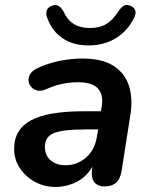

<svg xmlns="http://www.w3.org/2000/svg" viewBox="-20 -731 601 761"><path d="M200 10Q155 10 118 -10.5Q81 -31 58.5 -65Q36 -99 36 -141Q36 -218 102.5 -254Q169 -290 311 -290H380L383 -308Q391 -355 368.5 -380Q346 -405 290 -405Q257 -405 226 -398.5Q195 -392 162 -377Q139 -367 121.5 -374Q104 -381 96.5 -397.5Q89 -414 97 -432.5Q105 -451 133 -463Q175 -482 220.5 -490.5Q266 -499 306 -499Q385 -499 430 -470Q475 -441 491 -391Q507 -341 497 -277L462 -54Q453 8 394 8Q367 8 353.5 -9.5Q340 -27 345 -61L347 -71Q322 -29 282.5 -9.5Q243 10 200 10ZM239 -76Q286 -76 321 -106.5Q356 -137 364 -189L369 -218H317Q229 -218 193.5 -203.5Q158 -189 158 -149Q158 -114 181.5 -95Q205 -76 239 -76ZM331 -551Q270 -551 228.5 -579Q187 -607 168 -658Q153 -697 188 -709Q216 -719 235 -679Q263 -620 336 -620Q374 -620 400 -635Q426 -650 448 -684Q459 -701 469.5 -707.5Q480 -714 495 -709Q510 -704 515.5 -691Q521 -678 511 -659Q483 -605 436.5 -578Q390 -551 331 -551Z"/></svg>

Font: Nunito
Style: Bold Italic
Weight: 700
Italic angle: -9°
Designer: Vernon Adams
Foundry: Vernon Adams
Version: Version 3.601; ttfautohint (v1.8.2.53-6de2)